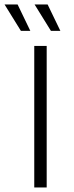

<svg xmlns="http://www.w3.org/2000/svg" viewBox="-52 -828 325 848"><path d="M99.3 0V-625H154.2V0ZM172.9 -691.7 100.7 -808.3H158.3L214.6 -691.7ZM40.3 -691.7 -31.9 -808.3H25.7L81.9 -691.7Z"/></svg>

Font: Afacad Flux Light
Style: Regular
Weight: 300
Designer: Kristian Moeller
Foundry: Dicotype
Version: Version 1.100